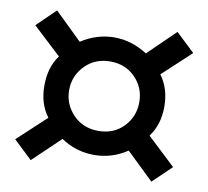

<svg xmlns="http://www.w3.org/2000/svg" viewBox="-69 -750 809 745"><g transform="rotate(10 335.0 -377.5)"><path d="M24.4 -152.3 136.7 -256.8Q99.6 -305.7 99.6 -377Q99.6 -450.2 135.7 -498L24.4 -601.6L97.7 -672.9L205.1 -568.4Q267.6 -608.4 335.9 -608.4Q403.3 -608.4 465.8 -568.4L572.3 -671.9L646.5 -601.6L535.2 -498Q572.3 -448.2 572.3 -377Q572.3 -305.7 535.2 -256.8L646.5 -152.3L573.2 -82L465.8 -185.5Q406.2 -145.5 335.9 -145.5Q264.6 -145.5 205.1 -185.5L97.7 -83ZM197.3 -377Q197.3 -321.3 236.3 -280.8Q275.4 -240.2 335.9 -240.2Q396.5 -240.2 435.1 -280.3Q473.6 -320.3 473.6 -377Q473.6 -434.6 434.6 -474.1Q395.5 -513.7 335.9 -513.7Q275.4 -513.7 236.3 -473.1Q197.3 -432.6 197.3 -377Z"/></g></svg>

Font: Gothic A1 SemiBold
Style: Regular
Weight: 600
Version: Version 2.50